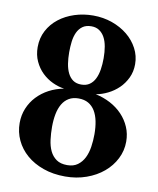

<svg xmlns="http://www.w3.org/2000/svg" viewBox="-84 -806 729 884"><g transform="rotate(10 280.5 -364.0)"><path d="M280.8 -41Q310.5 -41 329.8 -55.2Q349.1 -69.3 360.4 -92Q371.6 -114.7 376 -143.8Q380.4 -172.9 380.4 -202.6Q380.4 -235.8 374.8 -263.4Q369.1 -291 357.2 -310.8Q345.2 -330.6 326.2 -341.6Q307.1 -352.5 280.3 -352.5Q253.9 -352.5 235.1 -341.3Q216.3 -330.1 204.6 -310.1Q192.9 -290 187.5 -262.7Q182.1 -235.4 182.1 -202.6Q182.1 -171.9 185.8 -142.6Q189.5 -113.3 200.2 -90.8Q210.9 -68.4 230.2 -54.7Q249.5 -41 280.8 -41ZM361.3 -554.7Q361.3 -584 356.9 -608.9Q352.5 -633.8 342.8 -651.6Q333 -669.4 317.6 -679.7Q302.2 -689.9 280.8 -689.9Q255.4 -689.9 239.5 -678.2Q223.6 -666.5 214.8 -647.5Q206.1 -628.4 203.1 -604.2Q200.2 -580.1 200.2 -554.7Q200.2 -526.4 204.1 -501.5Q208 -476.6 217.3 -457.8Q226.6 -439 241.9 -428.2Q257.3 -417.5 280.3 -417.5Q303.7 -417.5 319.3 -428.5Q335 -439.5 344.2 -458.3Q353.5 -477.1 357.4 -502Q361.3 -526.9 361.3 -554.7ZM280.8 12.2Q224.1 12.2 178.2 -4.2Q132.3 -20.5 99.9 -48.6Q67.4 -76.7 49.8 -114.3Q32.2 -151.9 32.2 -194.3Q32.2 -231 45.4 -262.9Q58.6 -294.9 82 -319.8Q105.5 -344.7 137.2 -361.6Q168.9 -378.4 206.1 -385.3Q178.7 -389.2 151.6 -401.9Q124.5 -414.6 102.5 -435.8Q80.6 -457 66.9 -486.6Q53.2 -516.1 53.2 -552.7Q53.2 -595.2 71.5 -629.9Q89.8 -664.6 121.1 -689Q152.3 -713.4 193.6 -726.8Q234.9 -740.2 280.8 -740.2Q327.6 -740.2 369.1 -725.6Q410.6 -710.9 441.7 -685.5Q472.7 -660.2 490.7 -626Q508.8 -591.8 508.8 -552.7Q508.8 -517.6 495.1 -488.8Q481.4 -460 459.5 -438.7Q437.5 -417.5 409.9 -403.8Q382.3 -390.1 354.5 -385.3Q391.6 -377.4 423.8 -360.4Q456.1 -343.3 479.7 -318.4Q503.4 -293.5 516.8 -262.2Q530.3 -231 530.3 -194.3Q530.3 -151.9 511.2 -114.3Q492.2 -76.7 458.7 -48.6Q425.3 -20.5 379.6 -4.2Q334 12.2 280.8 12.2Z"/></g></svg>

Font: Charis SIL
Style: Bold
Weight: 700
Foundry: SIL International
Version: Version 4.112